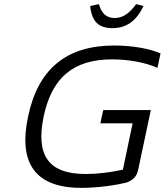

<svg xmlns="http://www.w3.org/2000/svg" viewBox="-20 -899 796 928"><path d="M741 -571 756 -641C705 -663 624 -679 532 -679C299 -679 164 -564 116 -337C67 -108 152 9 373 9C456 9 545 -5 589 -16C621 -26 641 -45 648 -79L709 -367H479L465 -303H621L574 -79C516 -66 452 -58 394 -58C214 -58 152 -148 191 -336C231 -524 334 -612 522 -612C599 -612 681 -598 741 -571ZM416 -870 458 -879C471 -833 495 -812 534 -812C572 -812 604 -832 638 -879L674 -870C638 -796 590 -763 523 -763C456 -763 423 -796 416 -870Z"/></svg>

Font: LT Wave Text Light Italic
Style: Regular
Weight: 300
Designer: Daniel Lyons
Version: Version 2.5 (Glyphs App)